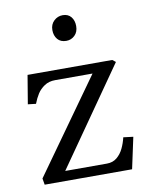

<svg xmlns="http://www.w3.org/2000/svg" viewBox="-80 -754 646 814"><g transform="rotate(-10 243.5 -347.0)"><path d="M41.5 -27.5 327.8 -428.8H166.8Q139.8 -428.8 120.6 -416Q101.5 -403.2 90 -385.4Q78.5 -367.5 69.5 -344L35 -348L55.5 -471H420L434 -460L142 -42.2H321.5Q347.5 -42.2 365 -56.9Q382.5 -71.5 393 -93.5Q403.5 -115.5 409.2 -140L451.5 -134.8L422.5 0H46.2ZM294.5 -639.5Q294.5 -663.2 281.8 -678.9Q269 -694.5 246 -694.5Q224 -694.5 208 -679.2Q192 -664 192 -639.5Q192 -615.8 205.1 -600.1Q218.2 -584.5 242.8 -584.5Q264 -584.5 279.2 -599.2Q294.5 -614 294.5 -639.5Z"/></g></svg>

Font: TMT Limkin
Style: Regular
Weight: 400
Designer: Gabriel Drozdov
Version: Version 1.000;Glyphs 3.1.2 (3151)